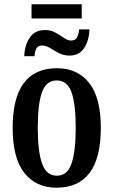

<svg xmlns="http://www.w3.org/2000/svg" viewBox="-20 -865 529 895"><path d="M127 -779V-845H361V-779ZM93 -603Q95 -655 119 -690Q143 -725 190 -725Q217 -725 238.5 -713Q260 -701 278 -688.5Q296 -676 311 -676Q332 -676 339.5 -691.5Q347 -707 349 -728H397Q395 -675 372 -640.5Q349 -606 304 -606Q276 -606 253.5 -618Q231 -630 212.5 -641.5Q194 -653 177 -653Q156 -653 149 -638Q142 -623 141 -603ZM243 10Q148 10 93.5 -59Q39 -128 39 -269Q39 -547 246 -547Q341 -547 395.5 -478.5Q450 -410 450 -269Q450 -128 397.5 -59Q345 10 243 10ZM245 -46Q294 -46 313.5 -103Q333 -160 333 -269Q333 -379 313.5 -434.5Q294 -490 244 -490Q195 -490 175.5 -434.5Q156 -379 156 -269Q156 -160 176 -103Q196 -46 245 -46Z"/></svg>

Font: Noto Serif ExtraCondensed SemiBold
Style: Regular
Weight: 600
Width: 2
Designer: Monotype Design Team
Foundry: Monotype Imaging Inc.
Version: Version 2.015; ttfautohint (v1.8.4.7-5d5b)